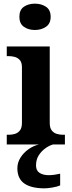

<svg xmlns="http://www.w3.org/2000/svg" viewBox="-20 -790 392 1050"><path d="M171 -626Q135 -626 110.5 -643.5Q86 -661 86 -698Q86 -736 110.5 -753Q135 -770 171 -770Q206 -770 231.5 -753Q257 -736 257 -698Q257 -661 231.5 -643.5Q206 -626 171 -626ZM17 0V-53H29Q44 -53 60.5 -57.5Q77 -62 88.5 -76Q100 -90 100 -118V-422Q100 -449 88 -462Q76 -475 59.5 -479Q43 -483 29 -483H17V-536H252V-118Q252 -90 263.5 -76Q275 -62 292 -57.5Q309 -53 323 -53H335V0ZM224 240Q151 240 113 213.5Q75 187 75 130Q75 99 92 72Q109 45 136 26Q163 7 193 0H270Q249 6 227.5 21.5Q206 37 191.5 60Q177 83 177 115Q177 143 196.5 155.5Q216 168 246 168Q260 168 275.5 166Q291 164 309 160V224Q293 231 266.5 235.5Q240 240 224 240Z"/></svg>

Font: Noto Serif Tibetan
Style: Bold
Weight: 700
Designer: Monotype Design Team
Foundry: Monotype Imaging Inc.
Version: Version 2.103; ttfautohint (v1.8.4.7-5d5b)